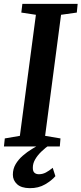

<svg xmlns="http://www.w3.org/2000/svg" viewBox="-24 -763 424 1000"><path d="M-3.5 0 1 -42 79.5 -55.5 163 -686 87 -697.5 92.5 -743H380.5L376 -697.5L294 -686L211 -55.5L291 -42L287.5 0ZM130.5 217Q86.5 216.5 64.8 196.2Q43 176 43 147Q43 116.5 57.5 92Q72 67.5 94.8 47.8Q117.5 28 143.8 12.2Q170 -3.5 192.5 -16.5L218 -26.5L239 -12Q212 6.5 191.2 26.8Q170.5 47 158.8 67.8Q147 88.5 147 109.5Q146.5 128.5 155.2 136.5Q164 144.5 178.5 144.5Q197.5 144.5 214.8 135.5Q232 126.5 250.5 111L264.5 154.5Q245.5 177 211 197.2Q176.5 217.5 130.5 217Z"/></svg>

Font: Merriweather 28pt SemiBold
Style: Italic
Weight: 600
Italic angle: -7.8°
Version: Version 2.101